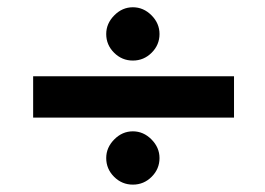

<svg xmlns="http://www.w3.org/2000/svg" viewBox="-20 -538 727 526"><path d="M271 -444.8Q271 -473.6 293 -495.8Q314.9 -518.1 344 -518.1Q373 -518.1 395 -496.1Q417 -474.1 417 -444.8Q417 -415 395.5 -393.6Q374 -372.1 344 -372.1Q314 -372.1 292.5 -393.6Q271 -415 271 -444.8ZM70.8 -329.1H621.1V-215.8H70.8ZM271 -105Q271 -133.8 293 -156Q314.9 -178.2 344 -178.2Q373 -178.2 395 -156Q417 -133.8 417 -105Q417 -75.2 395.5 -53.7Q374 -32.2 344 -32.2Q314 -32.2 292.5 -53.7Q271 -75.2 271 -105Z"/></svg>

Font: Oakes Grotesk
Style: Bold Italic
Weight: 700
Designer: Samuel Oakes
Foundry: Samuel Oakes
Version: Version 1.0 | wf-rip DC20170320